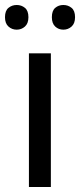

<svg xmlns="http://www.w3.org/2000/svg" viewBox="-31 -750 321 770"><path d="M173 0H85V-536H173ZM-11 -681Q-11 -707 3 -718.5Q17 -730 36 -730Q55 -730 69 -718.5Q83 -707 83 -681Q83 -656 69 -643.5Q55 -631 36 -631Q17 -631 3 -643.5Q-11 -656 -11 -681ZM177 -681Q177 -707 190.5 -718.5Q204 -730 223 -730Q242 -730 256 -718.5Q270 -707 270 -681Q270 -656 256 -643.5Q242 -631 223 -631Q204 -631 190.5 -643.5Q177 -656 177 -681Z"/></svg>

Font: Go Noto Current
Style: Regular
Weight: 400
Designer: Monotype Design Team
Foundry: Monotype Imaging Inc.
Version: Version 2.007; ttfautohint (v1.8) -l 8 -r 50 -G 200 -x 14 -D